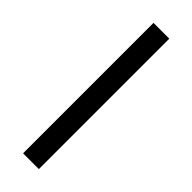

<svg xmlns="http://www.w3.org/2000/svg" viewBox="-247 -742 757 757"><g transform="rotate(45 132.0 -363.5)"><path d="M176.1 -727.3V0H88.1V-727.3Z"/></g></svg>

Font: Inter P
Style: Regular
Weight: 400
Designer: Rasmus Andersson
Foundry: rsms
Version: Version 3.018;git-588b23468